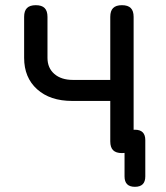

<svg xmlns="http://www.w3.org/2000/svg" viewBox="-20 -580 640 740"><path d="M450 10Q427 10 416 -1Q405 -12 405 -35V-191H258Q173 -191 123 -236Q73 -281 73 -357V-515Q73 -538 84 -549Q95 -560 118 -560Q141 -560 152 -549Q163 -538 163 -515V-357Q163 -318 189.5 -295Q216 -272 261 -272H405V-515Q405 -538 416 -549Q427 -560 450 -560Q473 -560 484 -549Q495 -538 495 -515V-35Q495 -12 484 -1Q473 10 450 10ZM500 140Q480 140 470 130Q460 120 460 100V-40Q460 -60 470 -70Q480 -80 500 -80Q520 -80 530 -70Q540 -60 540 -40V100Q540 120 530 130Q520 140 500 140Z"/></svg>

Font: Maple Mono
Style: Regular
Weight: 400
Monospace: yes
Designer: subframe7536
Version: Version 7.300